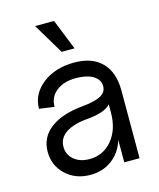

<svg xmlns="http://www.w3.org/2000/svg" viewBox="-112 -810 750 906"><g transform="rotate(-15 263.0 -357.0)"><path d="M217.8 16.1Q145.5 16.1 97.7 -28.8Q49.8 -73.7 49.8 -141.1Q49.8 -211.9 106.9 -254.9Q164.1 -297.9 269 -307.1Q329.6 -313 357.4 -329.8Q385.3 -346.7 382.8 -377Q380.9 -407.7 350.1 -425.3Q319.3 -442.9 269 -442.9Q208.5 -442.9 172.4 -414.3Q136.2 -385.7 136.2 -337.9L63 -348.1Q63 -420.4 124.8 -468.3Q186.5 -516.1 278.8 -516.1Q366.7 -516.1 413.8 -468Q460.9 -419.9 460.9 -331.1V0H386.2V-109.9Q369.1 -51.8 324 -17.8Q278.8 16.1 217.8 16.1ZM232.9 -57.1Q300.3 -57.1 343.3 -109.1Q386.2 -161.1 386.2 -243.2V-283.2Q357.9 -250.5 273.9 -243.2Q202.6 -237.3 165.3 -212.2Q127.9 -187 127.9 -145Q127.9 -106 157.2 -81.5Q186.5 -57.1 232.9 -57.1ZM235.8 -580.1 146 -730H238.8L298.8 -580.1Z"/></g></svg>

Font: Uncut Sans
Style: Regular
Weight: 400
Designer: Kasper Nordkvist
Foundry: UNCUT.wtf
Version: Version 1.304;Glyphs 3.2 (3246)